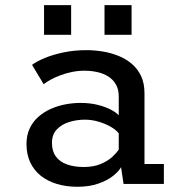

<svg xmlns="http://www.w3.org/2000/svg" viewBox="-20 -704 690 735"><path d="M275.9 11Q233.4 11 197.7 0.2Q162 -10.5 136 -31.3Q110 -52.1 95.7 -82.6Q81.4 -113.1 81.4 -152.6Q81.4 -185.9 93.3 -211.6Q105.2 -237.4 126 -256Q146.9 -274.6 173.3 -286.6Q199.8 -298.6 229.3 -304.3Q258.8 -310 288.3 -310Q324.3 -310 354 -302.6Q383.8 -295.1 404.6 -284.1Q425.5 -273 434.6 -262.6V-334.3Q434.6 -361.9 423.6 -380.9Q412.6 -399.9 394.1 -411.5Q375.6 -423 352.2 -428.1Q328.8 -433.3 303.6 -433.3Q278.2 -433.3 254.6 -428.3Q231.1 -423.4 210.6 -415.6Q190.1 -407.9 174 -399Q157.8 -390.1 147.1 -381.8L102.6 -455.7Q120.4 -469.1 151.5 -482Q182.7 -494.9 223.4 -503.4Q264.1 -512 310.3 -512Q341.1 -512 372.6 -507Q404.1 -501.9 432.9 -490.4Q461.6 -478.9 484.3 -459.8Q507 -440.6 520.1 -412.9Q533.1 -385.2 533.1 -347V-76.1H607.3V0H453L443.4 -63.9Q434.4 -47.6 412.4 -30.3Q390.4 -12.9 356 -1Q321.7 11 275.9 11ZM300.6 -64.7Q338 -64.7 365.1 -76.1Q392.3 -87.4 409.6 -103.2Q426.9 -119.1 434.6 -131.7V-193.3Q425.7 -205.9 405.2 -217.9Q384.8 -229.9 358.4 -237.9Q332.1 -245.9 304.9 -245.9Q273.7 -245.9 244.8 -236.9Q215.9 -228 197.4 -208.5Q178.9 -188.9 178.9 -156.9Q178.9 -124.9 194.1 -104.6Q209.3 -84.2 236.7 -74.5Q264.1 -64.7 300.6 -64.7ZM148.6 -684.3H252.3V-570.7H148.6ZM380.1 -684.3H483.7V-570.7H380.1Z"/></svg>

Font: Trispace Thin
Style: Regular
Weight: 100
Designer: Tyler Finck
Foundry: Etcetera Type Company
Version: Version 1.210